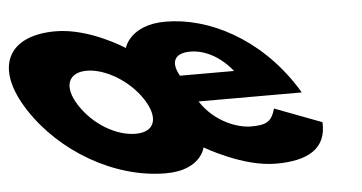

<svg xmlns="http://www.w3.org/2000/svg" viewBox="-237 -602 1301 690"><g transform="rotate(-5 413.5 -256.5)"><path d="M846.7 -232C843.8 -238 836.7 -249 832.2 -256C715.6 -436 537 -528 381 -528C252 -528 231.1 -446 231.1 -446C231.1 -446 107 -528 -16 -528C-189 -528 -246.5 -416 -142.8 -256C-40.5 -98 150.7 15 335.7 15C462.7 15 478.2 -66 478.2 -66C478.2 -66 612.7 15 732.7 15C846.7 15 916.8 -22 911.9 -119L742.5 -183C729.3 -137 711.4 -126 654.4 -126C609.4 -126 525.9 -153 474.7 -232ZM416.3 -330C388.8 -377 399.5 -413 460.5 -413C512.5 -413 568.3 -384 611.3 -330ZM42.2 -256C-3.8 -327 16.8 -377 83.8 -377C149.8 -377 235.2 -327 281.2 -256C326.5 -186 308.9 -136 239.9 -136C167.9 -136 87.5 -186 42.2 -256Z"/></g></svg>

Font: Hussar
Style: BdOpOblSeven
Weight: 700
Foundry: Cannot Into Space Fonts
Version: Version 2.00